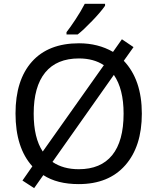

<svg xmlns="http://www.w3.org/2000/svg" viewBox="-20 -951 821 1002"><path d="M155.8 -357.9Q155.8 -231.4 203.1 -160.2L522 -610.8Q468.8 -646 392.1 -646Q275.9 -646 215.8 -572.5Q155.8 -499 155.8 -357.9ZM625 -357.9Q625 -486.8 574.2 -560.1L253.9 -106Q309.6 -67.9 391.1 -67.9Q505.9 -67.9 565.4 -141.1Q625 -214.4 625 -357.9ZM720.2 -357.9Q720.2 -186.5 633.5 -88.4Q546.9 9.8 391.1 9.8Q277.8 9.8 206.1 -37.1L158.2 30.8L97.2 -8.8L148.9 -83Q61 -179.7 61 -358.9Q61 -533.2 146.7 -629.2Q232.4 -725.1 392.1 -725.1Q491.7 -725.1 569.8 -680.2L616.2 -746.1L676.8 -705.1L626 -633.8Q720.2 -534.7 720.2 -357.9ZM327.1 -783.2Q345.7 -806.6 374.3 -849.9Q402.8 -893.1 422.4 -931.2H528.3V-920.9Q506.8 -889.6 461.4 -842.3Q416 -794.9 385.3 -771H327.1Z"/></svg>

Font: NotoSans
Style: Regular
Weight: 400
Designer: Monotype Design team
Foundry: Monotype Imaging Inc.
Version: Version 1.04; ttfautohint (v1.4.1)